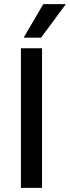

<svg xmlns="http://www.w3.org/2000/svg" viewBox="-20 -907 338 927"><path d="M183 0H81V-674H183ZM178 -725H94L189 -887H298Z"/></svg>

Font: Hind Siliguri Medium
Style: Regular
Weight: 500
Designer: Jyotish Sonowal
Foundry: Indian Type Foundry
Version: Version 1.001;PS 1.0;hotconv 1.0.86;makeotf.lib2.5.63406; tt